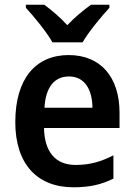

<svg xmlns="http://www.w3.org/2000/svg" viewBox="-20 -786 570 816"><path d="M203 -606H331C356 -650 411 -716 445 -753V-766H367C334 -742 300 -715 266 -679C234 -714 198 -744 168 -766H90V-753C125 -715 179 -649 203 -606ZM272 -552C132 -552 45 -452 45 -267C45 -89 138 10 292 10C362 10 412 -2 462 -27V-126C408 -98 361 -85 301 -85C216 -85 169 -140 167 -242H488V-307C488 -458 408 -552 272 -552ZM273 -461C340 -461 372 -406 373 -328H169C174 -418 213 -461 273 -461Z"/></svg>

Font: Noto Sans Armenian SemiCondensed SemiBold
Style: Regular
Weight: 600
Width: 4
Designer: Monotype Design Team
Foundry: Monotype Imaging Inc.
Version: Version 2.008